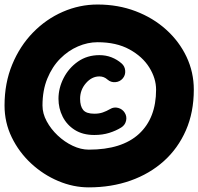

<svg xmlns="http://www.w3.org/2000/svg" viewBox="-26 -768 878 850"><path d="M517.1 -420.4Q504.4 -405.8 484.6 -404.3Q464.8 -402.8 450.2 -415.5Q434.6 -429.7 414.1 -429.7Q380.4 -429.7 354.5 -399.9Q328.6 -370.1 328.6 -330.6Q328.6 -297.9 342.3 -281.2Q356 -264.6 391.6 -264.6Q413.1 -264.6 429.2 -270.3Q445.3 -275.9 461.4 -285.2Q478 -295.4 497.1 -290.3Q516.1 -285.2 526.4 -268.6Q536.6 -252 532 -232.9Q527.3 -213.9 510.7 -203.6Q487.3 -189 457.5 -179.7Q427.7 -170.4 391.6 -170.4Q340.3 -170.4 304.9 -192.9Q269.5 -215.3 251.2 -252Q232.9 -288.6 232.9 -330.6Q232.9 -377.9 255.6 -422.4Q278.3 -466.8 319.1 -495.4Q359.9 -523.9 414.1 -523.9Q442.9 -523.9 467.8 -514.2Q492.7 -504.4 512.2 -487.3Q526.9 -474.6 528.3 -454.8Q529.8 -435.1 517.1 -420.4ZM-5.9 -300.8Q-5.9 -400.4 28.1 -482.4Q62 -564.5 120.1 -624Q178.2 -683.6 252.2 -715.8Q326.2 -748 405.8 -748Q496.6 -748 574.2 -718.5Q651.9 -689 709.7 -636.7Q767.6 -584.5 799.8 -516.4Q832 -448.2 832 -371.1Q832 -271 797.1 -191.2Q762.2 -111.3 699.5 -54.9Q636.7 1.5 552 31.5Q467.3 61.5 367.2 61.5Q298.3 61.5 231.9 33.4Q165.5 5.4 111.8 -44.4Q58.1 -94.2 26.1 -159.9Q-5.9 -225.6 -5.9 -300.8ZM162.1 -300.8Q162.1 -265.6 180.7 -231.2Q199.2 -196.8 229.5 -168.2Q259.8 -139.6 295.9 -122.6Q332 -105.5 367.2 -105.5Q513.7 -105.5 589.4 -175.3Q665 -245.1 665 -371.1Q665 -420.9 635 -469.2Q605 -517.6 547.1 -549.3Q489.3 -581.1 405.8 -581.1Q362.3 -581.1 319.1 -562.5Q275.9 -543.9 240.5 -508.3Q205.1 -472.7 183.6 -420.4Q162.1 -368.2 162.1 -300.8Z"/></svg>

Font: Mikhak-DS2-FD Black
Style: Regular
Weight: 900
Designer: Amin Abedi
Version: Version 3.2